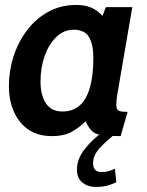

<svg xmlns="http://www.w3.org/2000/svg" viewBox="-20 -526 579 756"><path d="M184 10Q104 10 59.5 -45.5Q15 -101 15 -187Q15 -247 33.5 -304.2Q52 -361.5 86.5 -407Q121 -452.5 170 -479.5Q219 -506.5 280 -506.5Q315.5 -506.5 339.8 -495.8Q364 -485 383.5 -463.5L397 -498H501L442 -155Q438 -132 438 -113.5Q438 -94 448 -89.8Q458 -85.5 482.5 -85.5L455 10Q404.5 10 379.2 6Q354 2 341.5 -10.5Q329 -23 317 -48.5Q294.5 -25 263.2 -7.5Q232 10 184 10ZM226.5 -87Q347.5 -87 347.5 -299.5Q347.5 -351.5 330.2 -380.2Q313 -409 270 -409Q232 -409 202.5 -381Q173 -353 156.2 -306.8Q139.5 -260.5 139.5 -204.5Q139.5 -153 160.2 -120Q181 -87 226.5 -87ZM383 -5 436 0Q403.5 24.5 375 54.2Q346.5 84 346.5 116.5Q346.5 151.5 379.5 151.5Q395.5 151.5 407.8 147.8Q420 144 432.5 138L438 191.5Q423.5 199 404.2 204.5Q385 210 357.5 210Q324.5 210 303.8 192.2Q283 174.5 283 142.5Q283 99.5 313.8 60.8Q344.5 22 383 -5Z"/></svg>

Font: Cabin Condensed
Style: Bold Italic
Weight: 700
Width: 3
Italic angle: -10°
Designer: Pablo Impallari
Foundry: Pablo Impallari. http://www.impallari.com Igino Marini. http://www.ikern.com
Version: Version 3.001; ttfautohint (v1.8.3)